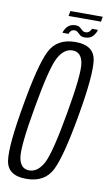

<svg xmlns="http://www.w3.org/2000/svg" viewBox="-92 -865 512 915"><g transform="rotate(10 164.0 -408.0)"><path d="M103 4Q13.5 4 3.2 -66.2Q-7 -136.5 28.5 -337.5Q63 -538 97.8 -608.5Q132.5 -679 222.2 -679Q312 -679 322 -608Q332 -537 297 -337.5Q262 -136 227.5 -66Q193 4 103 4ZM110 -38Q151.5 -38 179 -89.2Q206.5 -140.5 241 -337.5Q276 -535 266.5 -586Q257 -637 215.5 -637Q174 -637 146.5 -586Q119 -535 84.5 -337.5Q49.5 -140.5 59 -89.2Q68.5 -38 110 -38ZM260.5 -708Q246.5 -708 238.5 -714.2Q230.5 -720.5 224 -726.8Q217.5 -733 208.5 -733Q197 -733 190.2 -725.8Q183.5 -718.5 182.5 -711.5H153Q155.5 -726 169.2 -741.8Q183 -757.5 209 -757.5Q222.5 -757.5 230 -751.5Q237.5 -745.5 244 -739.2Q250.5 -733 261.5 -733Q271.5 -733 279 -740.2Q286.5 -747.5 287.5 -754.5H316.5Q314.5 -740.5 301 -724.2Q287.5 -708 260.5 -708ZM167.5 -795.5 172 -820H328.5L324.5 -795.5Z"/></g></svg>

Font: Anybody Condensed Light
Style: Italic
Weight: 300
Width: 3
Italic angle: -10°
Designer: Tyler Finck
Foundry: Etcetera Type Company
Version: Version 1.010; ttfautohint (v1.8.3) -l 8 -r 50 -G 200 -x 14 